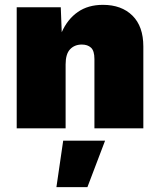

<svg xmlns="http://www.w3.org/2000/svg" viewBox="-20 -530 659 793"><path d="M49 0V-500H231L235 -397Q259 -451 301.5 -480.5Q344 -510 405 -510Q482 -510 527 -465.5Q572 -421 572 -338V0H370V-286Q370 -320 356 -333Q342 -346 318 -346Q288 -346 269.5 -326.5Q251 -307 251 -264V0ZM414 51 341 243H213L241 51Z"/></svg>

Font: Prodigy Sans ExtraBold
Style: Regular
Weight: 800
Designer: Wei Huang
Foundry: Wei Huang
Version: Version 1.003; ttfautohint (v1.8.3)